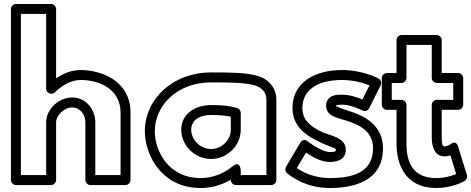

<svg xmlns="http://www.w3.org/2000/svg" viewBox="-20 -905 2368 965"><path d="M85 -25V-835H212V-459C212 -443.9 226.3 -434 237 -434H239C245.8 -434 252.8 -437.4 256.7 -441.3C293.7 -478.3 338.9 -503 386 -503C475.1 -503 586 -460.3 586 -338V-25H459V-290C459 -351.3 415.8 -415 342 -415C275.5 -415 212 -356.7 212 -290V-25ZM35 0C35 10.7 44.9 25 60 25H237C247.7 25 262 15.1 262 0V-290C262 -325.3 302.5 -365 342 -365C382.2 -365 409 -330.7 409 -290V0C409 10.7 418.9 25 434 25H611C621.7 25 636 15.1 636 0V-338C636 -501.7 484.9 -553 386 -553C339.9 -553 299.3 -536.9 262 -511V-860C262 -870.7 252.1 -885 237 -885H60C49.3 -885 35 -875.1 35 -860Z M1319 -25H1190V-50C1190 -50 1187.2 -101.1 1149 -69.2C1105.1 -32.7 1048.7 -10 988 -10C826.7 -10 758 -146.2 758 -245C758 -374.5 869.6 -491 1042 -491C1156 -491 1212.8 -488.7 1259.5 -475.9C1298.3 -465.4 1319 -439 1319 -404ZM1344 25C1354.7 25 1369 15.1 1369 0V-404C1369 -463 1329.7 -508.7 1272.6 -524.1C1217.2 -539.3 1156 -541 1042 -541C846.4 -541 708 -405.5 708 -245C708 -127.8 791.3 40 988 40C1043.3 40 1094.6 24.8 1140 -1.9V0C1140 10.7 1149.9 25 1165 25ZM891 -253C891 -173.6 959.3 -106 1041 -106C1122.9 -106 1190 -173.8 1190 -253V-338C1190 -349.1 1182.1 -358.9 1172.4 -361.9C1125.3 -376.5 1068.8 -377 1041 -377C966.4 -377 891 -337.1 891 -253ZM941 -253C941 -298.9 979.6 -327 1041 -327C1063.3 -327 1104.8 -326.2 1140 -318.7V-253C1140 -202.2 1095.1 -156 1041 -156C986.7 -156 941 -202.4 941 -253Z M1699 -503C1759.4 -503 1810.7 -486.6 1837 -476L1801.5 -404.9C1776.3 -415.5 1739.1 -429 1699 -429C1672.9 -429 1646.6 -428.1 1629.8 -407C1621.6 -396.7 1619 -384.3 1619 -373C1619 -319.8 1682 -311.1 1716.5 -300.1C1784.6 -279.1 1855 -246.6 1855 -160C1855 -32.6 1742.6 -10 1637 -10C1555.9 -10 1497.6 -42.3 1471.8 -60.2L1518.3 -138.3C1544.7 -120 1590.3 -91 1638 -91C1660.2 -91 1718 -94.7 1718 -153C1718 -216.8 1633 -223.2 1590.5 -245.2C1539.6 -271.6 1500 -300.2 1500 -363C1500 -448.8 1570 -503 1699 -503ZM1699 -553C1558 -553 1450 -487.2 1450 -363C1450 -271.8 1514.3 -228.4 1567.5 -200.8C1641 -162.8 1668 -163.2 1668 -153C1668 -143.3 1665.8 -141 1638 -141C1594.9 -141 1527.1 -194.1 1527.1 -194.1C1506.8 -211.1 1493.4 -194.3 1489.5 -187.8L1417.5 -66.8C1411.8 -57.1 1413.3 -43.7 1422 -35.7C1424.1 -33.7 1503.5 40 1637 40C1741.4 40 1905 14.6 1905 -160C1905 -283.4 1799.4 -326.9 1731.5 -347.9C1693 -360.1 1670.8 -369.7 1669 -372.6C1669 -372.6 1669 -372.7 1669 -373C1669 -374.2 1669.1 -375.1 1669.2 -375.7C1671.9 -376.9 1682 -379 1699 -379C1745.2 -379 1801.3 -349.9 1801.3 -349.9C1814.3 -343 1829.4 -348.9 1835.4 -360.8L1893.4 -476.8C1899.1 -488.2 1894.9 -503.4 1883 -509.9C1881.1 -511 1804.6 -553 1699 -553Z M2023 -513V-679H2150V-513C2150 -497.9 2164.3 -488 2175 -488H2258V-403H2175C2159.9 -403 2150 -388.7 2150 -378V-215C2150 -166.6 2164.6 -119 2215 -119C2225.8 -119 2238.2 -122.2 2243.9 -124.2L2272.7 -30.4C2251.1 -21.6 2214.7 -10 2173 -10C2050.9 -10 2023 -94.9 2023 -181V-378C2023 -393.1 2008.7 -403 1998 -403H1949V-488H1998C2013.1 -488 2023 -502.3 2023 -513ZM1973 -538H1924C1913.3 -538 1899 -528.1 1899 -513V-378C1899 -367.3 1908.9 -353 1924 -353H1973V-181C1973 -85.1 2013.1 40 2173 40C2252.8 40 2312.1 6.6 2315.6 4.6C2324.5 -0.9 2330.4 -12.8 2326.9 -24.4L2282.9 -167.4C2271.4 -204.8 2244 -180 2244 -180C2243.6 -179.7 2226.7 -169 2215 -169C2209.4 -169 2200 -167.4 2200 -215V-353H2283C2293.7 -353 2308 -362.9 2308 -378V-513C2308 -523.7 2298.1 -538 2283 -538H2200V-704C2200 -714.7 2190.1 -729 2175 -729H1998C1987.3 -729 1973 -719.1 1973 -704Z"/></svg>

Font: Hussar Techniczny
Style: Bold 
Weight: 700
Foundry: Cannot Into Space Fonts
Version: Version 0.77